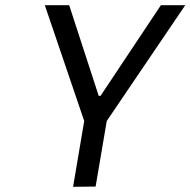

<svg xmlns="http://www.w3.org/2000/svg" viewBox="-20 -720 735 741"><path d="M262 1 305 -253 153 -700H247L361 -350H368L601 -700H695L392 -253L349 0Z"/></svg>

Font: Be Vietnam
Style: Italic
Weight: 400
Italic angle: -9.33299°
Designer: Gabriel Lam
Foundry: TypeRant
Version: Version 3.000